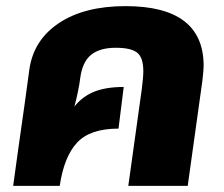

<svg xmlns="http://www.w3.org/2000/svg" viewBox="-20 -607 731 627"><path d="M645 -392Q645 -378 641 -344L593 0H399L443 -316Q448 -354 448 -375Q448 -419 428 -435Q408 -451 358 -451Q306 -451 277.5 -428Q249 -405 242 -352Q237 -312 223 -259Q249 -292 287.5 -307.5Q326 -323 384 -323L367 -187Q274 -187 231.5 -141Q189 -95 175 0H23L39 -116Q63 -283 76 -381Q90 -477 173 -532Q256 -587 390 -587Q645 -587 645 -392Z"/></svg>

Font: FiraGO Heavy
Style: Italic
Weight: 900
Italic angle: -8°
Designer: bBox Type GmbH
Foundry: bBox Type GmbH
Version: Version 1.001